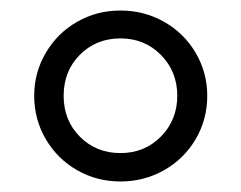

<svg xmlns="http://www.w3.org/2000/svg" viewBox="-20 -726 459 365"><path d="M45 -544Q45 -588 67 -625.5Q89 -663 126.5 -684.5Q164 -706 209 -706Q254 -706 292 -684.5Q330 -663 352 -625.5Q374 -588 374 -544Q374 -499 352 -461.5Q330 -424 292 -402.5Q254 -381 209 -381Q164 -381 126.5 -402.5Q89 -424 67 -461.5Q45 -499 45 -544ZM317 -544Q317 -590 286 -621.5Q255 -653 209 -653Q163 -653 132 -622Q101 -591 101 -544Q101 -497 132 -466Q163 -435 209 -435Q255 -435 286 -466.5Q317 -498 317 -544Z"/></svg>

Font: Montserrat Alternates Medium
Style: Regular
Weight: 500
Designer: Julieta Ulanovsky
Foundry: Julieta Ulanovsky
Version: Version 7.200